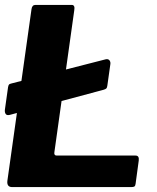

<svg xmlns="http://www.w3.org/2000/svg" viewBox="-31 -762 641 782"><path d="M406.1 -412.7Q405.1 -405.4 402.4 -402.1Q399.6 -398.9 390.9 -396.4L9.4 -294.2Q-3.2 -291.1 -7.7 -297.6Q-12.2 -304.1 -11.2 -314.5L1.8 -406.9Q3.5 -415.9 6 -418.1Q8.4 -420.3 15.4 -422L399.3 -520.4Q409.7 -522.8 414.9 -516.2Q420.1 -509.5 418.4 -500.1ZM97.4 -725.2Q99.8 -742 113.4 -742H261.1Q275.5 -742 271.4 -719.6L190.6 -142.8Q187.9 -128.4 200.2 -128.4H521.1Q536.6 -128.4 534.1 -108.2L521.2 -13.1Q520.2 -4.9 516.3 -2.4Q512.5 0 502.8 0H18.6Q-3.8 0 -1 -25.3L97.4 -725.2Z"/></svg>

Font: Libre Franklin Thin
Style: Italic
Weight: 100
Italic angle: -8°
Designer: Pablo Impallari, Rodrigo Fuenzalida, Nhung Nguyen
Foundry: Impallari Type
Version: Version 3.000